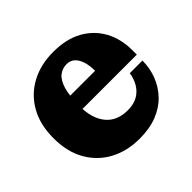

<svg xmlns="http://www.w3.org/2000/svg" viewBox="-135 -683 849 849"><g transform="rotate(-45 289.0 -259.0)"><path d="M293 12Q214 12 153.5 -20.5Q93 -53 58.5 -113.5Q24 -174 24 -259Q24 -344 58.5 -404.5Q93 -465 153.5 -497.5Q214 -530 293 -530L297 -450Q270 -450 249.5 -434Q229 -418 217.5 -380.5Q206 -343 206 -276Q206 -201 241.5 -157.5Q277 -114 344 -114Q382 -114 407.5 -129Q433 -144 447.5 -169.5Q462 -195 466 -224H545Q545 -176 528.5 -133.5Q512 -91 480.5 -58Q449 -25 402 -6.5Q355 12 293 12ZM114 -260V-340H365L546 -287V-260ZM365 -340Q365 -374 357 -398.5Q349 -423 334 -436.5Q319 -450 297 -450L293 -530Q375 -530 431 -498.5Q487 -467 516.5 -412.5Q546 -358 546 -287Z"/></g></svg>

Font: Montagu Slab 144pt
Style: Bold
Weight: 700
Designer: Florian Karsten
Foundry: Florian Karsten
Version: Version 1.000